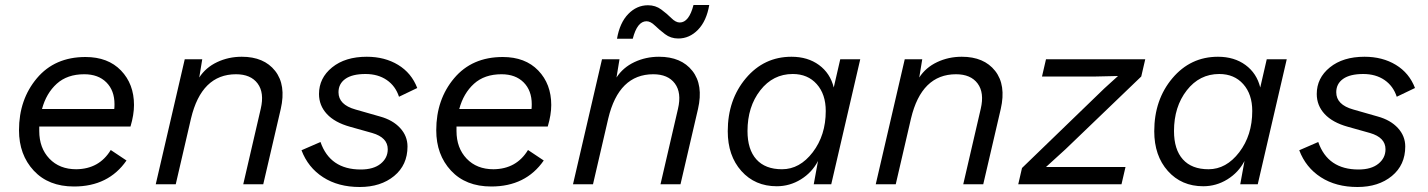

<svg xmlns="http://www.w3.org/2000/svg" viewBox="-20 -737 5710 768"><path d="M502 -231H137V-213Q137 -145 177.5 -102.5Q218 -60 285 -60Q377 -61 423 -137L486 -95Q414 9 276 9Q174 9 115 -54.5Q56 -118 56 -216Q56 -339 127.5 -424Q199 -509 322 -509Q412 -509 464 -455Q516 -401 516 -317Q516 -278 502 -231ZM317 -440Q249 -440 207 -402Q165 -364 148 -301H437Q438 -307 438 -320Q438 -375 405.5 -407.5Q373 -440 317 -440Z M947 -510Q1036 -510 1080.5 -453.5Q1125 -397 1103 -301L1033 0H953L1023 -302Q1038 -366 1010.5 -403Q983 -440 924 -440Q786 -440 744 -263L683 0H603L719 -500H789L777 -427Q803 -467 848.5 -488.5Q894 -510 947 -510Z M1186 -136 1262 -169Q1300 -59 1423 -59Q1474 -59 1502.5 -82Q1531 -105 1531 -140Q1531 -187 1469 -205L1380 -230Q1319 -247 1287.5 -281Q1256 -315 1256 -361Q1256 -425 1308.5 -467.5Q1361 -510 1447 -510Q1519 -510 1572.5 -477.5Q1626 -445 1649 -385L1576 -350Q1562 -393 1527 -417Q1492 -441 1442 -441Q1389 -441 1361.5 -421.5Q1334 -402 1334 -368Q1334 -318 1402 -299L1500 -271Q1551 -257 1580.5 -225Q1610 -193 1610 -151Q1610 -77 1556.5 -33Q1503 11 1419 11Q1333 11 1272.5 -28Q1212 -67 1186 -136Z M2171 -231H1806V-213Q1806 -145 1846.5 -102.5Q1887 -60 1954 -60Q2046 -61 2092 -137L2155 -95Q2083 9 1945 9Q1843 9 1784 -54.5Q1725 -118 1725 -216Q1725 -339 1796.5 -424Q1868 -509 1991 -509Q2081 -509 2133 -455Q2185 -401 2185 -317Q2185 -278 2171 -231ZM1986 -440Q1918 -440 1876 -402Q1834 -364 1817 -301H2106Q2107 -307 2107 -320Q2107 -375 2074.5 -407.5Q2042 -440 1986 -440Z M2817 -717Q2806 -653 2772 -618Q2738 -583 2693 -583Q2663 -583 2640 -600.5Q2617 -618 2599.5 -635Q2582 -652 2566 -652Q2529 -652 2511 -582H2448Q2459 -646 2493 -681Q2527 -716 2572 -716Q2602 -716 2625 -699Q2648 -682 2665.5 -664.5Q2683 -647 2699 -647Q2736 -647 2754 -717ZM2616 -510Q2705 -510 2749.5 -453.5Q2794 -397 2772 -301L2702 0H2622L2692 -302Q2707 -366 2679.5 -403Q2652 -440 2593 -440Q2455 -440 2413 -263L2352 0H2272L2388 -500H2458L2446 -427Q2472 -467 2517.5 -488.5Q2563 -510 2616 -510Z M3087 8Q3000 8 2945.5 -53Q2891 -114 2891 -212Q2891 -338 2963.5 -424Q3036 -510 3146 -510Q3211 -510 3256 -477Q3301 -444 3315 -387L3341 -500H3421L3305 0H3235L3252 -93Q3228 -47 3183.5 -19.5Q3139 8 3087 8ZM3108 -60Q3179 -60 3231 -128Q3283 -196 3283 -293Q3283 -360 3247 -400.5Q3211 -441 3151 -441Q3072 -441 3021 -375.5Q2970 -310 2970 -213Q2970 -139 3005.5 -99.5Q3041 -60 3108 -60Z M3827 -510Q3916 -510 3960.5 -453.5Q4005 -397 3983 -301L3913 0H3833L3903 -302Q3918 -366 3890.5 -403Q3863 -440 3804 -440Q3666 -440 3624 -263L3563 0H3483L3599 -500H3669L3657 -427Q3683 -467 3728.5 -488.5Q3774 -510 3827 -510Z M4053 0 4068 -65 4397 -383 4452 -433 4364 -431H4148L4164 -500H4561L4545 -431L4242 -140L4164 -69H4482L4466 0Z M4793 8Q4706 8 4651.5 -53Q4597 -114 4597 -212Q4597 -338 4669.5 -424Q4742 -510 4852 -510Q4917 -510 4962 -477Q5007 -444 5021 -387L5047 -500H5127L5011 0H4941L4958 -93Q4934 -47 4889.5 -19.5Q4845 8 4793 8ZM4814 -60Q4885 -60 4937 -128Q4989 -196 4989 -293Q4989 -360 4953 -400.5Q4917 -441 4857 -441Q4778 -441 4727 -375.5Q4676 -310 4676 -213Q4676 -139 4711.5 -99.5Q4747 -60 4814 -60Z M5177 -136 5253 -169Q5291 -59 5414 -59Q5465 -59 5493.5 -82Q5522 -105 5522 -140Q5522 -187 5460 -205L5371 -230Q5310 -247 5278.5 -281Q5247 -315 5247 -361Q5247 -425 5299.5 -467.5Q5352 -510 5438 -510Q5510 -510 5563.5 -477.5Q5617 -445 5640 -385L5567 -350Q5553 -393 5518 -417Q5483 -441 5433 -441Q5380 -441 5352.5 -421.5Q5325 -402 5325 -368Q5325 -318 5393 -299L5491 -271Q5542 -257 5571.5 -225Q5601 -193 5601 -151Q5601 -77 5547.5 -33Q5494 11 5410 11Q5324 11 5263.5 -28Q5203 -67 5177 -136Z"/></svg>

Font: Elaine Sans
Style: Italic
Weight: 400
Italic angle: -13°
Designer: Wei Huang
Foundry: Wei Huang
Version: Version 2.001;December 24, 2019;FontCreator 12.0.0.2547 64-b